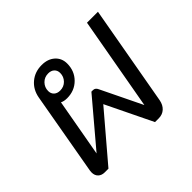

<svg xmlns="http://www.w3.org/2000/svg" viewBox="-135 -726 892 892"><g transform="rotate(-45 310.5 -280.0)"><path d="M594 -550 506 -56Q501 -30 484.5 -15Q468 0 443 0H419L308 -229L113 0H89Q69 0 57 -11.5Q45 -23 45 -43Q45 -51 46 -55L118 -463Q126 -507 157.5 -533.5Q189 -560 234 -560Q274 -560 298.5 -538Q323 -516 323 -481Q323 -432 290.5 -399.5Q258 -367 209 -367Q188 -367 175 -374L124 -89L310 -309H320Q335 -309 342 -293L440 -91L522 -550ZM170 -453Q170 -436 181 -425.5Q192 -415 211 -415Q236 -415 252.5 -432Q269 -449 269 -473Q269 -490 258 -500.5Q247 -511 228 -511Q203 -511 186.5 -494Q170 -477 170 -453Z"/></g></svg>

Font: Bai Jamjuree
Style: Italic
Weight: 400
Italic angle: -10°
Version: Version 1.000; ttfautohint (v1.6)